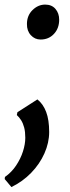

<svg xmlns="http://www.w3.org/2000/svg" viewBox="-43 -544 296 816"><path d="M5.5 251 -23 217 -22 208Q6 188.5 25.2 159.8Q44.5 131 54.5 99.8Q64.5 68.5 64.5 41.5Q64.5 16.5 59.8 -1.8Q55 -20 46.8 -33Q38.5 -46 28.5 -55L31 -67L116 -121.5Q140.5 -102 153.2 -68.2Q166 -34.5 166 17Q166 62.5 145.8 108Q125.5 153.5 89.2 190.8Q53 228 5.5 251ZM71.5 -442Q71.5 -478 95.2 -501.2Q119 -524.5 149 -524.5Q177 -524.5 192.8 -506Q208.5 -487.5 208.5 -460.5Q208.5 -423.5 186.2 -399.8Q164 -376 129.5 -376Q105 -376 88 -394.5Q71 -413 71.5 -442Z"/></svg>

Font: Merriweather 24pt SemiBold
Style: Italic
Weight: 600
Italic angle: -7.8°
Version: Version 2.101